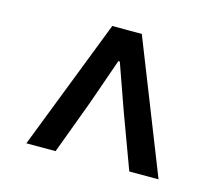

<svg xmlns="http://www.w3.org/2000/svg" viewBox="-74 -860 752 653"><g transform="rotate(15 302.0 -533.5)"><path d="M67 -304H170L241 -495L297 -655H302L359 -494L430 -302H533L350 -765H246Z"/></g></svg>

Font: GenEiGothic-pro-SemiBold
Style: Regular
Weight: 500
Designer: Ryoko NISHIZUKA (kana & ideographs); Paul D. Hunt (Latin, Greek & Cyrillic); Wenlong ZHANG (bopomofo); Sandoll Communica
Foundry: Adobe Systems Incorporated; o_tamon
Version: Version 1.000.140830